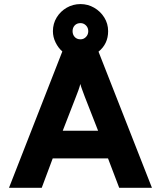

<svg xmlns="http://www.w3.org/2000/svg" viewBox="-20 -898 770 918"><path d="M23 0 278 -652Q258.5 -669 245.8 -694.8Q233 -720.5 233 -749Q233 -785 251 -814.5Q269 -844 299 -861.2Q329 -878.5 365 -878.5Q400 -878.5 430 -861.2Q460 -844 478.5 -814.5Q497 -785 497 -749Q497 -688 451 -651L706.5 0H550L496.5 -140.5H232L179.5 0ZM365 -710Q380 -710 391 -721.2Q402 -732.5 402 -749Q402 -765.5 391 -776.5Q380 -787.5 365 -787.5Q347.5 -787.5 337.2 -776.5Q327 -765.5 327 -749Q327 -732.5 337.2 -721.2Q347.5 -710 365 -710ZM280 -273H449L385 -436.5Q380 -450 373.8 -466.8Q367.5 -483.5 364 -496.5Q361 -483.5 355 -466.8Q349 -450 343.5 -436.5Z"/></svg>

Font: Overpass ExtraBold
Style: Regular
Weight: 800
Designer: Delve Withrington, Dave Bailey, Thomas Jockin
Foundry: Delve Fonts LLC
Version: Version 4.000; ttfautohint (v1.8.3)